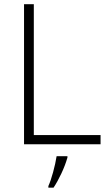

<svg xmlns="http://www.w3.org/2000/svg" viewBox="-20 -683 517 909"><path d="M93.8 0V-663.1H140.1V-43.5H456.1V0ZM209 197.8Q220.2 173.3 231.4 132.1Q242.7 90.8 248 56.6H299.3V63Q288.6 100.1 270.3 138.9Q252 177.7 233.4 205.6H209Z"/></svg>

Font: Bpm'online Open Sans Light
Style: Regular
Weight: 300
Foundry: Ascender Corporation
Version: Version 1.10